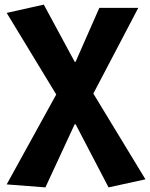

<svg xmlns="http://www.w3.org/2000/svg" viewBox="-20 -598 651 833"><path d="M177 215 9 202 224 -188 9 -542 170 -578 304 -330H308L411 -564H580L385 -192L611 180L451 215L308 -59H304Z"/></svg>

Font: Noto Sans JP ExtraBold
Style: Regular
Weight: 800
Designer: Ryoko NISHIZUKA  (kana, bopomofo & ideographs); Paul D. Hunt (Latin, Greek & Cyrillic); Sandoll Communications , Soo-you
Foundry: Adobe
Version: Version 2.004-H2;hotconv 1.0.118;makeotfexe 2.5.65603